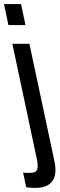

<svg xmlns="http://www.w3.org/2000/svg" viewBox="-29 -734 295 951"><path d="M240.7 64.9Q248 99.6 244.6 124.5Q241.2 149.4 228.5 165.5Q215.8 181.6 194.6 189.2Q173.3 196.8 144.5 196.8Q133.3 196.8 122.3 196Q111.3 195.3 100.6 192.9L85.4 120.1Q90.8 121.1 94.5 121.6Q98.1 122.1 102.1 122.1H120.1Q134.3 122.1 142.6 118.4Q150.9 114.7 154.5 106.4Q158.2 98.1 157.7 84.5Q157.2 70.8 152.8 50.8L32.2 -517.1H116.7ZM12.7 -609.9 -9.3 -713.9H75.2L97.2 -609.9Z"/></svg>

Font: XB Khoramshahr
Style: Oblique
Weight: 400
Italic angle: 12°
Designer: Behnam
Foundry: Irmug
Version: Version 8.005 2009